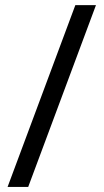

<svg xmlns="http://www.w3.org/2000/svg" viewBox="-20 -734 407 754"><path d="M356.9 -713.9 90.8 0H9.8L275.9 -713.9Z"/></svg>

Font: f06900794
Style: Regular
Weight: 400
Foundry: Ascender Corporation
Version: Version 1.10